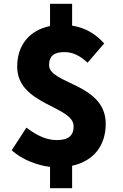

<svg xmlns="http://www.w3.org/2000/svg" viewBox="-20 -872 649 1017"><path d="M245 125H362V6C481 -20 540 -106 540 -216C540 -431 240 -426 240 -527C240 -577 268 -596 321 -596C367 -596 403 -577 444 -540L532 -642C488 -690 435 -725 362 -736V-852H245V-734C136 -712 71 -633 71 -519C71 -315 370 -312 370 -203C370 -154 343 -130 281 -130C229 -130 179 -151 120 -196L42 -76C97 -26 178 4 245 12Z"/></svg>

Font: Noto Sans JP Black
Style: Regular
Weight: 900
Designer: Ryoko NISHIZUKA  (kana, bopomofo & ideographs); Paul D. Hunt (Latin, Greek & Cyrillic); Sandoll Communications , Soo-you
Foundry: Adobe
Version: Version 2.002;hotconv 1.0.116;makeotfexe 2.5.65601